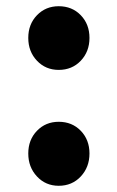

<svg xmlns="http://www.w3.org/2000/svg" viewBox="-20 -584 378 618"><path d="M169 -359Q127 -359 99 -388.5Q71 -418 71 -462Q71 -506 99 -535Q127 -564 169 -564Q212 -564 240 -535Q268 -506 268 -462Q268 -418 240 -388.5Q212 -359 169 -359ZM169 14Q127 14 99 -16Q71 -46 71 -90Q71 -134 99 -163Q127 -192 169 -192Q212 -192 240 -163Q268 -134 268 -90Q268 -46 240 -16Q212 14 169 14Z"/></svg>

Font: Noto Sans SC ExtraBold
Style: Regular
Weight: 800
Designer: Ryoko NISHIZUKA 西塚涼子 (kana, bopomofo & ideographs); Paul D. Hunt (Latin, Greek & Cyrillic); Sandoll Communications 산돌커뮤니
Foundry: Adobe
Version: Version 2.004-H2;hotconv 1.0.118;makeotfexe 2.5.65603